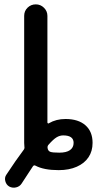

<svg xmlns="http://www.w3.org/2000/svg" viewBox="-20 -770 445 880"><path d="M252 -70.3Q284.2 -70.3 300.8 -82Q317.4 -93.8 317.4 -115.2Q317.4 -149.4 269.5 -149.4Q253.9 -149.4 239.3 -140.6Q224.6 -131.8 203.1 -107.4Q196.3 -100.6 198.2 -90.8Q200.2 -78.1 210.4 -74.2Q220.7 -70.3 252 -70.3ZM280.3 -224.6Q338.9 -224.6 371.6 -195.8Q404.3 -167 404.3 -115.2Q404.3 -77.1 385.7 -49.3Q367.2 -21.5 332 -5.9Q296.9 9.8 249 9.8Q180.7 9.8 142.6 -10.7Q135.7 -14.6 130.9 -7.8Q126 0 108.4 26.4Q90.8 52.7 79.1 71.3Q70.3 85 53.7 88.9Q37.1 92.8 22.5 85Q8.8 77.1 4.4 60.5Q0 43.9 8.8 31.2Q53.7 -37.1 86.9 -81.1Q93.8 -88.9 91.8 -97.7Q91.8 -99.6 91.3 -106Q90.8 -112.3 90.8 -115.2V-697.3Q90.8 -719.7 106.4 -734.9Q122.1 -750 144 -750Q166 -750 181.6 -734.4Q197.3 -718.8 197.3 -697.3V-209Q197.3 -206.1 199.7 -204.6Q202.1 -203.1 204.1 -205.1Q237.3 -224.6 280.3 -224.6Z"/></svg>

Font: Rounded Mgen+ 2p medium
Style: Regular
Weight: 500
Designer: [Source Han Sans]
Ryoko NISHIZUKA  (kana & ideographs); Paul D. Hunt (Latin, Greek & Cyrillic); Wenlong ZHANG  (bopomofo
Version: Version 1.059.20150602